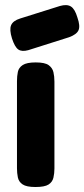

<svg xmlns="http://www.w3.org/2000/svg" viewBox="-20 -740 337 769"><path d="M122 9Q86 9 70.5 -1.5Q55 -12 51.5 -29.5Q48 -47 48 -66V-415Q48 -435 51.5 -452Q55 -469 71 -479.5Q87 -490 123 -490Q160 -490 175 -479Q190 -468 194 -451Q198 -434 198 -413V-65Q198 -46 194 -28.5Q190 -11 174.5 -1Q159 9 122 9ZM93 -539Q67 -532 53 -542Q39 -552 28 -586Q17 -621 24.5 -639Q32 -657 61 -666L220 -716Q248 -724 264 -714Q280 -704 290 -670Q302 -636 294.5 -619Q287 -602 257 -591Z"/></svg>

Font: Fredoka Expanded SemiBold
Style: Regular
Weight: 600
Width: 7
Designer: Ben Nathan
Foundry: Milena B. Brandão, Ben Nathan
Version: Version 2.001